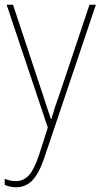

<svg xmlns="http://www.w3.org/2000/svg" viewBox="-20 -548 427 811"><path d="M8 -528H35L157 -160Q173 -112 181 -87Q189 -62 195 -45H197Q210 -92 234 -158L358 -528H385L167 119Q145 184 117 213.5Q89 243 47 243Q24 243 0 233V207Q12 212 23 214.5Q34 217 47 217Q78 217 100.5 194Q123 171 144 109L182 -9Z"/></svg>

Font: Noto Sans SemiCondensed Thin
Style: Regular
Weight: 100
Width: 4
Designer: Monotype Design Team
Foundry: Monotype Imaging Inc.
Version: Version 2.013; ttfautohint (v1.8.4.7-5d5b)